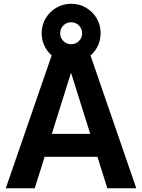

<svg xmlns="http://www.w3.org/2000/svg" viewBox="-20 -1000 755 1020"><path d="M10.7 0 263 -730H452.3L704 0H550.1L358.3 -610.7H356.3L164.6 0ZM157.7 -167V-288.7H557.7V-167ZM357.7 -666.7Q315.1 -666.7 279.3 -687.7Q243.4 -708.7 222.4 -744.5Q201.3 -780.3 201.3 -823Q201.3 -867 222.4 -902.4Q243.4 -937.8 279.2 -958.9Q315 -980 357.7 -980Q401.7 -980 437.1 -959Q472.6 -938 493.6 -902.7Q514.6 -867.4 514.6 -823.2Q514.6 -780.3 493.6 -744.5Q472.6 -708.7 437 -687.7Q401.4 -666.7 357.7 -666.7ZM357.7 -765Q382.2 -765 399.3 -782.1Q416.3 -799.2 416.3 -823.1Q416.3 -847.6 399.3 -864.6Q382.3 -881.7 357.7 -881.7Q333.7 -881.7 316.6 -864.6Q299.6 -847.6 299.6 -823Q299.6 -799 316.7 -782Q333.8 -765 357.7 -765Z"/></svg>

Font: M PLUS 1 Thin
Style: Regular
Weight: 100
Designer: Coji Morishita
Foundry: UNDERFOREST DESIGN
Version: Version 1.001